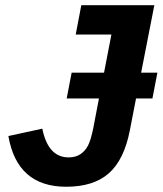

<svg xmlns="http://www.w3.org/2000/svg" viewBox="-20 -708 625 738"><path d="M479 -206.5Q457 -93.8 398.4 -42Q339.8 9.8 234.4 9.8Q45.9 9.8 12.2 -185.1L142.6 -213.4Q165 -103 243.7 -103Q270 -103 288.1 -114.7Q306.6 -126.5 317.9 -147.7Q329.1 -168.9 338.4 -214.8L360.4 -329.6H236.3L255.4 -428.7H379.9L408.2 -575.2H271L292.5 -688H573.2L522.5 -428.7H585L565.9 -329.6H502.9Z"/></svg>

Font: Arimo
Style: Bold Italic
Weight: 700
Italic angle: -12°
Designer: Steve Matteson
Foundry: Monotype Imaging Inc.
Version: Version 1.33